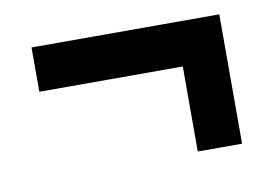

<svg xmlns="http://www.w3.org/2000/svg" viewBox="-43 -562 574 402"><g transform="rotate(-10 243.5 -361.5)"><path d="M348.9 -224.4V-405.2H43.9V-499.4H443.1V-224.4Z"/></g></svg>

Font: Big Shoulders Display SC Thin
Style: Regular
Weight: 100
Designer: Patric King
Foundry: XO Type Co
Version: Version 2.002